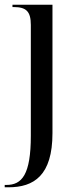

<svg xmlns="http://www.w3.org/2000/svg" viewBox="-29 -556 333 816"><path d="M-9 240H7C115 240 194 190 194 10V-536H24V-526H29C82 -526 102 -508 102 -450V21C102 187 64 230 -2 230H-9Z"/></svg>

Font: Noto Serif Display SemiCondensed
Style: Regular
Weight: 400
Width: 4
Designer: Monotype Design Team
Foundry: Monotype Imaging Inc.
Version: Version 2.009